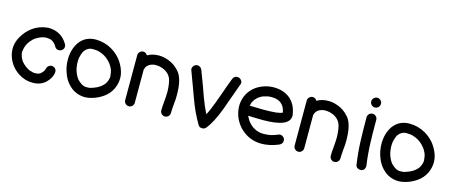

<svg xmlns="http://www.w3.org/2000/svg" viewBox="-46 -1274 4389 1867"><g transform="rotate(15 2148.5 -340.5)"><path d="M300 21Q221 21 152 -25Q56 -91 32 -204Q28 -228 28 -252Q28 -341 104 -431Q187 -525 313 -535Q443 -535 508 -424Q515 -412 515 -400Q515 -372 490 -357Q478 -351 465 -351Q437 -351 424 -375L412 -393V-394L391 -415Q385 -421 369 -428Q360 -434 320 -437Q272 -437 214 -400Q197 -390 172 -360Q171 -358 169 -357Q148 -330 140 -307L135 -293Q127 -263 127 -255Q125 -251 125 -240Q125 -222 137 -189L138 -188Q147 -167 160 -149L162 -148Q190 -114 239 -88Q242 -88 243 -87Q244 -86 283 -76L296 -75L325 -77L343 -83Q365 -95 385 -126L386 -130Q390 -139 393 -150Q398 -169 416 -179Q427 -186 440 -186Q446 -186 453 -184Q488 -173 488 -136Q484 -82 436 -32Q385 21 300 21Z M826 25Q767 25 712 -6Q638 -54 604 -137Q574 -209 574 -285Q574 -389 625 -463Q684 -544 788 -544Q873 -544 948 -502Q1047 -445 1091 -341Q1113 -291 1113 -241Q1113 -186 1087 -130Q1059 -75 1007.5 -38.5Q956 -2 897 14Q861 25 826 25ZM816 -73Q832 -73 843 -74L853 -75Q921 -94 957 -123Q969 -132 986 -151Q986 -152 987 -152Q1008 -181 1014 -215Q1014 -218 1015 -218L1016 -234Q1012 -282 1002 -303V-305L1001 -306Q988 -335 973 -354Q973 -355 972 -355Q930 -408 874 -430Q836 -445 818 -445Q806 -447 780 -447Q768 -447 744 -440V-439Q735 -435 729.5 -430.5Q724 -426 722 -426L705 -408Q690 -393 675 -331Q672 -310 672 -286Q672 -259 679 -221Q694 -163 724 -124Q773 -74 808 -74Z M1628 5Q1609 5 1594.5 -9Q1580 -23 1580 -43Q1580 -84 1585 -132Q1590 -180 1591 -235Q1588 -322 1571 -365Q1570 -366 1570 -368Q1560 -386 1556 -391L1555 -393Q1524 -431 1478 -445Q1452 -453 1444 -453Q1440 -455 1403 -455Q1388 -454 1362 -444Q1346 -435 1344 -433Q1330 -424 1319 -403Q1317 -392 1312 -384V-49Q1312 -29 1298 -14.5Q1284 0 1264 0Q1244 0 1229.5 -14.5Q1215 -29 1215 -49V-501Q1215 -521 1229.5 -535.5Q1244 -550 1264 -550Q1291 -550 1306 -524Q1356 -553 1421 -553Q1469 -553 1516 -535Q1580 -512 1625 -461Q1688 -398 1688 -225Q1688 -177 1683 -140Q1678 -87 1677 -43Q1677 -23 1662.5 -9Q1648 5 1628 5Z M2011 22Q2006 22 1992.5 20Q1979 18 1966 -2Q1900 -115 1856 -239L1817 -345Q1790 -421 1761 -496Q1758 -503 1758 -511Q1758 -522 1767 -536Q1781 -558 1808 -558Q1840 -558 1855 -522Q1884 -448 1911 -373Q1948 -265 1979 -192V-191H1980Q1984 -179 2012 -120Q2035 -163 2045 -189L2047 -193V-195Q2056 -211 2111 -365Q2136 -440 2165 -513Q2177 -549 2212 -549Q2238 -549 2255 -524Q2262 -513 2262 -502Q2262 -493 2249 -462L2206 -342Q2184 -278 2160 -214Q2101 -58 2043 8Q2028 22 2011 22Z M2602 18Q2473 18 2380 -79Q2300 -169 2300 -289Q2306 -417 2409 -491Q2490 -543 2581 -543Q2677 -543 2743 -491Q2807 -437 2822 -348Q2826 -335 2826 -322Q2826 -208 2561 -208Q2485 -208 2411 -212L2413 -205L2420 -191L2432 -170L2441 -158V-157Q2458 -138 2479 -120L2484 -116L2519 -96Q2520 -96 2522 -95Q2524 -94 2526 -93.5Q2528 -93 2529 -92Q2543 -87 2561 -83Q2566 -83 2568 -82L2598 -80Q2617 -80 2636 -82Q2641 -82 2641 -83Q2673 -83 2745 -112Q2752 -115 2760 -115Q2771 -115 2785 -106Q2807 -92 2807 -65Q2807 -33 2771 -18Q2682 18 2602 18ZM2541 -307Q2601 -307 2661 -312Q2665 -313 2670 -313Q2670 -314 2672 -314Q2703 -317 2726 -327H2727Q2727 -338 2717 -365Q2717 -368 2715 -370V-371Q2706 -389 2699 -397V-398Q2691 -408 2681 -416L2679 -418Q2666 -428 2653 -433L2648 -435Q2631 -442 2614 -444L2582 -446Q2560 -446 2550 -444L2519 -436Q2490 -430 2460 -408Q2457 -408 2454 -403H2453Q2446 -397 2440 -390L2428 -378Q2416 -360 2410 -348V-347Q2410 -346 2409 -346Q2405 -336 2403 -326.5Q2401 -317 2399 -310Q2482 -307 2541 -307Z M3334 5Q3315 5 3300.5 -9Q3286 -23 3286 -43Q3286 -84 3291 -132Q3296 -180 3297 -235Q3294 -322 3277 -365Q3276 -366 3276 -368Q3266 -386 3262 -391L3261 -393Q3230 -431 3184 -445Q3158 -453 3150 -453Q3146 -455 3109 -455Q3094 -454 3068 -444Q3052 -435 3050 -433Q3036 -424 3025 -403Q3023 -392 3018 -384V-49Q3018 -29 3004 -14.5Q2990 0 2970 0Q2950 0 2935.5 -14.5Q2921 -29 2921 -49V-501Q2921 -521 2935.5 -535.5Q2950 -550 2970 -550Q2997 -550 3012 -524Q3062 -553 3127 -553Q3175 -553 3222 -535Q3286 -512 3331 -461Q3394 -398 3394 -225Q3394 -177 3389 -140Q3384 -87 3383 -43Q3383 -23 3368.5 -9Q3354 5 3334 5Z M3578 -608Q3558 -608 3543.5 -622.5Q3529 -637 3529 -657Q3529 -677 3543.5 -691.5Q3558 -706 3578 -706Q3598 -706 3612.5 -691.5Q3627 -677 3627 -657Q3627 -637 3612.5 -622.5Q3598 -608 3578 -608ZM3645 -46Q3646 -40 3646 -34Q3646 -21 3639 -7Q3632 7 3611 14Q3605 15 3600 15Q3587 15 3571.5 7.5Q3556 0 3551 -20Q3533 -141 3529 -257.5Q3525 -374 3525 -495Q3525 -515 3539.5 -529.5Q3554 -544 3574 -544Q3594 -544 3608.5 -529.5Q3623 -515 3623 -495V-443Q3623 -351 3626 -265Q3628 -207 3633 -149L3639 -91L3641 -77Q3641 -74 3642 -71Q3643 -59 3645 -46Z M3984 25Q3925 25 3870 -6Q3796 -54 3762 -137Q3732 -209 3732 -285Q3732 -389 3783 -463Q3842 -544 3946 -544Q4031 -544 4106 -502Q4205 -445 4249 -341Q4271 -291 4271 -241Q4271 -186 4245 -130Q4217 -75 4165.5 -38.5Q4114 -2 4055 14Q4019 25 3984 25ZM3974 -73Q3990 -73 4001 -74L4011 -75Q4079 -94 4115 -123Q4127 -132 4144 -151Q4144 -152 4145 -152Q4166 -181 4172 -215Q4172 -218 4173 -218L4174 -234Q4170 -282 4160 -303V-305L4159 -306Q4146 -335 4131 -354Q4131 -355 4130 -355Q4088 -408 4032 -430Q3994 -445 3976 -445Q3964 -447 3938 -447Q3926 -447 3902 -440V-439Q3893 -435 3887.5 -430.5Q3882 -426 3880 -426L3863 -408Q3848 -393 3833 -331Q3830 -310 3830 -286Q3830 -259 3837 -221Q3852 -163 3882 -124Q3931 -74 3966 -74Z"/></g></svg>

Font: Bad Comic
Style: Regular
Weight: 400
Designer: GGBotNet
Foundry: f0n7
Version: 0.9